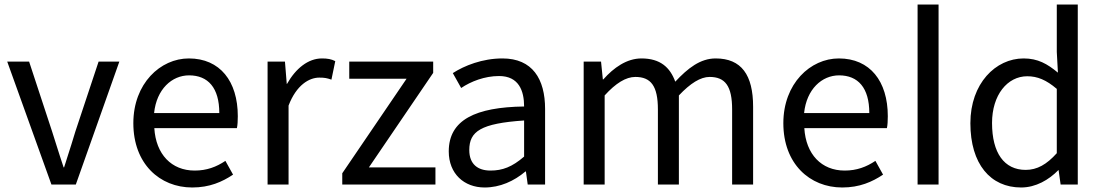

<svg xmlns="http://www.w3.org/2000/svg" viewBox="-20 -817 4889 851"><path d="M211 -234 109 -544H12L208 1H316L509 -544H417L314 -234C303 -196 290 -157 278 -119C273 -104 269 -89 264 -75H262C251 -107 241 -140 230 -174C224 -194 217 -214 211 -234Z M832 14C909 14 965 -11 1013 -43L979 -104C939 -77 896 -61 843 -61C740 -61 671 -133 664 -249H1030C1033 -262 1034 -282 1034 -302C1034 -457 955 -558 817 -558C691 -558 571 -447 571 -271C571 -91 688 14 832 14ZM952 -316H663C674 -422 742 -483 818 -483C902 -483 952 -428 952 -316Z M1243 -544H1166V1H1259V-349C1294 -441 1351 -473 1395 -473C1418 -473 1429 -471 1449 -464L1466 -546C1449 -555 1431 -558 1407 -558C1346 -558 1291 -514 1252 -445H1251Z M1782 -468 1497 -49V1H1910V-75H1615L1900 -494V-544H1528V-468Z M2128 14C2196 14 2258 -14 2309 -57H2311L2319 1H2396V-334C2396 -467 2340 -558 2207 -558C2118 -558 2038 -526 1987 -493L2024 -427C2067 -456 2128 -480 2192 -480C2280 -480 2303 -414 2303 -345C2088 -342 1969 -286 1969 -146C1969 -47 2037 14 2128 14ZM2154 -61C2098 -61 2060 -89 2060 -152C2060 -235 2111 -270 2303 -283V-123C2250 -77 2207 -61 2154 -61Z M2644 -544H2567V1H2660V-394C2709 -448 2754 -476 2796 -476C2865 -476 2896 -436 2896 -332V1H2989V-394C3040 -448 3085 -476 3125 -476C3194 -476 3225 -436 3225 -332V1H3318V-344C3318 -485 3266 -558 3152 -558C3084 -558 3029 -515 2973 -455C2950 -518 2907 -558 2823 -558C2758 -558 2700 -517 2654 -465H2652Z M3713 14C3790 14 3846 -11 3894 -43L3860 -104C3820 -77 3777 -61 3724 -61C3621 -61 3552 -133 3545 -249H3911C3914 -262 3915 -282 3915 -302C3915 -457 3836 -558 3698 -558C3572 -558 3452 -447 3452 -271C3452 -91 3569 14 3713 14ZM3833 -316H3544C3555 -422 3623 -483 3699 -483C3783 -483 3833 -428 3833 -316Z M4047 -797V1H4140V-797Z M4506 14C4571 14 4629 -20 4671 -63H4672L4681 1H4757V-797H4664V-587L4669 -495C4622 -534 4580 -558 4517 -558C4393 -558 4281 -447 4281 -271C4281 -90 4370 14 4506 14ZM4526 -64C4431 -64 4377 -139 4377 -272C4377 -396 4445 -479 4533 -479C4578 -479 4617 -463 4664 -423V-138C4619 -88 4577 -64 4526 -64Z"/></svg>

Font: Bithumb Trading Sans
Style: Regular
Weight: 400
Designer: HamHyungwon
Foundry: Bithumb
Version: Version 1.300;FEAKit 1.0